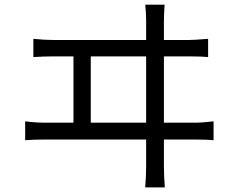

<svg xmlns="http://www.w3.org/2000/svg" viewBox="-20 -770 1017 823"><path d="M685.5 -750Q682.6 -701.2 682.6 -681.6V-598.6H791Q808.6 -598.6 872.1 -603.5V-525.4Q845.7 -528.3 791 -528.3H682.6V-244.1H815.4Q846.7 -244.1 895.5 -250V-168.9Q870.1 -171.9 815.4 -171.9H682.6V-59.6Q682.6 -15.6 686.5 33.2H602.5Q606.4 -15.6 606.4 -57.6V-171.9H173.8Q118.2 -171.9 87.9 -168.9V-250Q131.8 -244.1 173.8 -244.1H294.9V-528.3H210Q168 -528.3 123 -525.4V-603.5Q171.9 -598.6 210 -598.6H606.4V-681.6Q606.4 -716.8 602.5 -750ZM369.1 -244.1H606.4V-528.3H369.1Z"/></svg>

Font: Min Sans
Style: Regular
Weight: 400
Designer: Jinseong-Kim, NotoSansCJK, Nunito
Foundry: Jinseong-Kim
Version: Version 1.400;Glyphs 3.1.2 (3151)